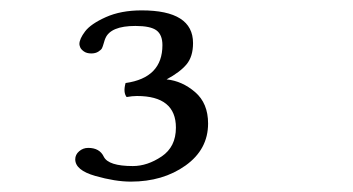

<svg xmlns="http://www.w3.org/2000/svg" viewBox="-20 -708 680 370"><path d="M293 -621Q293 -641 281.5 -649.5Q270 -658 241 -658Q193 -658 183 -634Q182 -632 180 -625Q178 -618 176.5 -615Q175 -612 169.5 -608.5Q164 -605 156 -605Q147 -605 141.5 -609Q136 -613 134.5 -617Q133 -621 133 -623Q133 -633 144 -647.5Q155 -662 184 -675Q213 -688 253 -688Q352 -688 352 -625Q352 -599 339.5 -584Q327 -569 301 -555Q331 -552 356 -530.5Q381 -509 381 -470Q381 -420 337.5 -389Q294 -358 232 -358Q202 -358 163.5 -369Q125 -380 125 -401Q125 -410 132.5 -416.5Q140 -423 150 -423Q172 -423 180 -406Q189 -388 236 -388Q264 -388 291.5 -406.5Q319 -425 319 -462Q319 -523 244 -523Q235 -523 224 -521Q217 -530 222 -548Q293 -558 293 -621Z"/></svg>

Font: Libertinus Mono
Style: Regular
Weight: 400
Designer: Philipp H. Poll
Foundry: Khaled Hosny
Version: Version 6.7